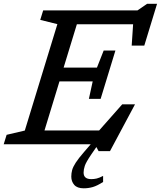

<svg xmlns="http://www.w3.org/2000/svg" viewBox="-40 -762 850 1014"><path d="M401.5 149.5Q401.5 184 442 184Q456.5 184 470.5 180.8Q484.5 177.5 504.5 167V199Q473.5 219 450.2 225.8Q427 232.5 402 232.5Q368 232.5 352.2 214.5Q336.5 196.5 336.5 170.5Q336.5 153 341 136.2Q345.5 119.5 360 97Q374.5 74.5 404.5 40L439 0H-20.5L-5 -50L91 -72.5L263 -634.5L172.5 -657L188 -707H686L737 -742H789.5L722 -521H655.5L663 -634H366L296 -405H472L507.5 -495H569.5L491.5 -240H429.5L449.5 -332H274L195 -73H483.5L605.5 -211H673L541 36H480.5L469 14.5L441.5 54.5Q414 95 407.8 114.2Q401.5 133.5 401.5 149.5Z"/></svg>

Font: Newsreader 6pt
Style: Italic
Weight: 400
Italic angle: -17°
Designer: Hugues Gentile
Foundry: Production Type
Version: Version 1.003; ttfautohint (v1.8.3)